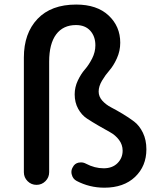

<svg xmlns="http://www.w3.org/2000/svg" viewBox="-20 -828 707 860"><path d="M447.3 12.7Q380.9 12.7 323.2 -17.6Q306.6 -26.4 301.8 -44.9Q299.8 -50.8 299.8 -57.6Q299.8 -69.3 306.6 -80.1Q314.5 -95.7 332 -99.6Q337.9 -100.6 342.8 -100.6Q354.5 -100.6 365.2 -94.7Q404.3 -74.2 444.3 -74.2Q483.4 -74.2 506.3 -97.2Q529.3 -120.1 529.3 -153.3Q529.3 -179.7 513.2 -201.2Q497.1 -222.7 473.1 -235.8Q449.2 -249 421.4 -265.1Q393.6 -281.2 369.6 -296.9Q345.7 -312.5 330.1 -340.8Q314.5 -369.1 314.5 -405.3Q314.5 -437.5 328.6 -467.3Q342.8 -497.1 360.4 -517.1Q377.9 -537.1 392.6 -565.9Q407.2 -594.7 407.2 -625Q407.2 -665 384.3 -690.4Q361.3 -715.8 320.3 -715.8Q262.7 -715.8 231.4 -673.8Q200.2 -631.8 200.2 -551.8V-56.6Q200.2 -33.2 183.6 -16.6Q167 0 143.6 0Q120.1 0 103.5 -16.6Q86.9 -33.2 86.9 -56.6V-570.3Q86.9 -678.7 147.9 -743.2Q209 -807.6 321.3 -807.6Q414.1 -807.6 466.3 -758.8Q518.6 -710 518.6 -636.7Q518.6 -599.6 503.4 -566.4Q488.3 -533.2 470.2 -512.7Q452.1 -492.2 437 -466.8Q421.9 -441.4 421.9 -418Q421.9 -395.5 438 -377.4Q454.1 -359.4 477.5 -347.2Q501 -335 528.8 -318.4Q556.6 -301.8 580.6 -283.7Q604.5 -265.6 620.1 -233.4Q635.7 -201.2 635.7 -159.2Q635.7 -84 585 -35.6Q534.2 12.7 447.3 12.7Z"/></svg>

Font: Gen Jyuu Gothic P Medium
Style: Regular
Weight: 500
Designer: [Source Han Sans]
Ryoko NISHIZUKA  (kana & ideographs); Paul D. Hunt (Latin, Greek & Cyrillic); Wenlong ZHANG  (bopomofo
Version: Version 1.002.20150607